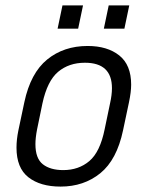

<svg xmlns="http://www.w3.org/2000/svg" viewBox="-20 -684 545 710"><path d="M41 -138Q41 -168 48 -202L70 -306Q93 -414 154.5 -464Q216 -514 304 -514Q377 -514 421 -479Q465 -444 465 -371Q465 -344 457 -306L435 -202Q412 -93 351 -43.5Q290 6 204 6Q129 6 85 -28.5Q41 -63 41 -138ZM367 -206 387 -302Q394 -333 394 -358Q394 -452 294 -452Q235 -452 195 -418.5Q155 -385 137 -302L117 -205Q111 -174 111 -151Q111 -98 138.5 -76.5Q166 -55 214 -55Q271 -55 310.5 -88.5Q350 -122 367 -206ZM211 -664H287L269 -578H193ZM382 -664H458L440 -578H364Z"/></svg>

Font: D-DIN
Style: DIN-Italic
Weight: 400
Italic angle: -12°
Designer: Charles Nix
Foundry: Datto Inc.
Version: Version 1.00